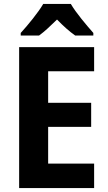

<svg xmlns="http://www.w3.org/2000/svg" viewBox="-20 -953 546 973"><path d="M339 -933H199C175 -891 120 -824 85 -786V-773H178C207 -794 235 -821 269 -854C301 -821 331 -794 361 -773H453V-786C417 -827 365 -888 339 -933ZM457 0V-124H224V-310H442V-432H224V-592H457V-714H77V0Z"/></svg>

Font: Noto Sans Myanmar UI SemiCondensed
Style: Bold
Weight: 700
Width: 4
Designer: Monotype Design Team
Foundry: Monotype Imaging Inc.
Version: Version 2.103